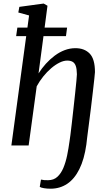

<svg xmlns="http://www.w3.org/2000/svg" viewBox="-20 -838 622 1106"><path d="M271 249Q251.5 249 234 246.2Q216.5 243.5 209 238.5L216 196.5Q225.5 198.5 235.2 199.5Q245 200.5 257 200Q289 200 310.2 180.8Q331.5 161.5 345 129.2Q358.5 97 366.8 56.8Q375 16.5 380.5 -24.5Q382 -31.5 385.5 -59.8Q389 -88 393.8 -129Q398.5 -170 403.5 -215.2Q408.5 -260.5 413 -302Q417.5 -343.5 420.2 -372.8Q423 -402 423 -410Q422.5 -441 416.5 -458Q410.5 -475 398.2 -482Q386 -489 367.5 -489Q346.5 -489 322.8 -477.2Q299 -465.5 274.8 -444.8Q250.5 -424 229.2 -397.5Q208 -371 191.5 -341L145 0H45.5L131 -630H73L80 -679H138L147.5 -749L85.5 -766L91.5 -798.5L231.5 -817.5L253.5 -805L237 -679H366.5L360 -630H230.5L202 -415Q220.5 -444.5 244.2 -470.8Q268 -497 295 -517.2Q322 -537.5 352.2 -549Q382.5 -560.5 414.5 -560.5Q466.5 -560.5 496.8 -529.2Q527 -498 527 -422.5Q527 -416 523.5 -385.2Q520 -354.5 515 -309.8Q510 -265 503.8 -215.5Q497.5 -166 491.8 -121Q486 -76 482 -44.8Q478 -13.5 477.5 -6Q465.5 79.5 437.2 136.2Q409 193 367 221Q325 249 271 249Z"/></svg>

Font: Merriweather 36pt
Style: Italic
Weight: 400
Italic angle: -7.8°
Version: Version 2.101